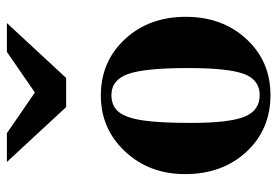

<svg xmlns="http://www.w3.org/2000/svg" viewBox="-140 -626 781 540"><g transform="rotate(-90 250.0 -356.5)"><path d="M251 -462.9Q346.2 -462.9 409.2 -395.3Q472.2 -327.6 472.2 -224.1Q472.2 -121.1 409.7 -53.5Q347.2 14.2 252 14.2Q155.3 14.2 92.5 -53.5Q29.8 -121.1 29.8 -226.1Q29.8 -326.7 93.5 -394.8Q157.2 -462.9 251 -462.9ZM252 -433.1Q221.2 -433.1 204.6 -412.6Q188 -392.1 180.9 -344.7Q173.8 -297.4 173.8 -210Q173.8 -102.1 191.2 -59.1Q208.5 -16.1 252 -16.1Q294.9 -16.1 311.5 -60.3Q328.1 -104.5 328.1 -217.8Q328.1 -338.9 311.5 -386Q294.9 -433.1 252 -433.1ZM454.6 -727.1 300.3 -560.5H218.3L64 -727.1H145L259.3 -648.4L373.5 -727.1Z"/></g></svg>

Font: Accordance
Style: Bold
Weight: 700
Version: Version 1.2 (build January 31, 2020) Miklal Software Solutio